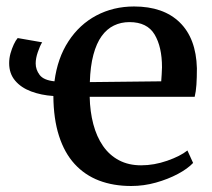

<svg xmlns="http://www.w3.org/2000/svg" viewBox="-20 -578 671 608"><path d="M395.5 11Q339 11 293.8 -6.2Q248.5 -23.5 216.2 -58.8Q184 -94 166.8 -147.8Q149.5 -201.5 149 -274Q110.5 -276.5 78.5 -288.5Q46.5 -300.5 27.8 -322.8Q9 -345 9 -378Q9 -393.5 13.2 -408.8Q17.5 -424 23.5 -437Q29.5 -450 36 -457.5L113.5 -444Q106.5 -433 99.8 -413.2Q93 -393.5 93 -377Q93 -357.5 105.5 -340.8Q118 -324 152.5 -320.5Q162 -394 196.8 -447.2Q231.5 -500.5 285.2 -529Q339 -557.5 404.5 -557.5Q497.5 -557.5 549.2 -507Q601 -456.5 603.5 -362Q603.5 -331.5 602 -309.8Q600.5 -288 596.5 -271.5H264Q265 -224.5 275.5 -184.8Q286 -145 306.2 -115.8Q326.5 -86.5 356.8 -70.5Q387 -54.5 427 -54.5Q468 -54.5 509.5 -69Q551 -83.5 573.5 -101.5L591.5 -62Q574 -43.5 543 -27Q512 -10.5 473.8 0.2Q435.5 11 395.5 11ZM264.5 -318 490.5 -320.5Q491.5 -330 492 -342.5Q492.5 -355 493 -365Q493 -429.5 469.5 -468.8Q446 -508 390 -508Q363 -508 340.8 -497.2Q318.5 -486.5 302 -463.8Q285.5 -441 275.8 -404.8Q266 -368.5 264.5 -318Z"/></svg>

Font: Merriweather 48pt Medium
Style: Regular
Weight: 500
Version: Version 2.100